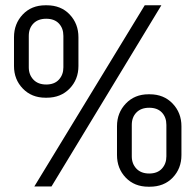

<svg xmlns="http://www.w3.org/2000/svg" viewBox="-20 -706 739 727"><path d="M33 -456V-565Q33 -616 66 -651Q99 -686 152 -686H157Q211 -686 244 -651Q277 -616 277 -565V-456Q277 -405 243.5 -370.5Q210 -336 157 -336H152Q100 -336 66.5 -370.5Q33 -405 33 -456ZM528 -686H591L175 0H110ZM220 -451V-570Q220 -599 203 -617Q186 -635 155 -635Q124 -635 106.5 -617Q89 -599 89 -570V-451Q89 -423 106.5 -404.5Q124 -386 155 -386Q186 -386 203 -404.5Q220 -423 220 -451ZM423 -119V-228Q423 -279 456.5 -314Q490 -349 542 -349H547Q600 -349 633.5 -314Q667 -279 667 -228V-119Q667 -68 634 -33.5Q601 1 547 1H542Q489 1 456 -33.5Q423 -68 423 -119ZM610 -114V-233Q610 -262 593 -280Q576 -298 545 -298Q514 -298 496.5 -280Q479 -262 479 -233V-114Q479 -86 496.5 -67.5Q514 -49 545 -49Q576 -49 593 -67.5Q610 -86 610 -114Z"/></svg>

Font: Chivo Light
Style: Regular
Weight: 300
Designer: Hector Gatti
Foundry: Omnibus-Type
Version: Version 1.007